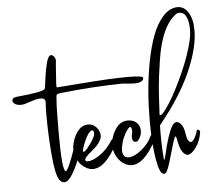

<svg xmlns="http://www.w3.org/2000/svg" viewBox="-218 -729 834 745"><g transform="rotate(-5 199.0 -356.0)"><path d="M2.9 -37.6Q-7.8 -37.6 -16.6 -50.8Q-30.3 -72.3 -36.9 -149.4Q-43.5 -226.6 -43.5 -302.7Q-43.5 -337.4 -42 -352.1V-354.5Q-42 -369.6 -60.5 -369.6Q-69.3 -369.6 -81.8 -366.5Q-94.2 -363.3 -106.9 -358.9Q-119.6 -354.5 -123 -353.5Q-130.9 -351.6 -138.7 -351.6Q-152.8 -351.6 -161.4 -357.4Q-169.9 -363.3 -169.9 -370.6Q-169.9 -382.8 -150.4 -384.3Q-49.8 -393.6 -41.5 -404.8Q-39.6 -407.2 -35.6 -440.2Q-31.7 -473.1 -24.2 -503.4Q-16.6 -533.7 -4.9 -533.7Q-2 -533.7 2 -530.8Q11.7 -522.9 11.7 -510.3Q11.7 -506.8 10.7 -500Q9.8 -493.2 9.8 -490.7Q4.9 -425.8 4.9 -420.9Q4.9 -411.1 5.4 -407.2H13.2Q17.1 -407.2 89.4 -413.1Q217.8 -423.3 283.7 -423.3Q343.3 -423.3 343.3 -414.6Q342.3 -396 307.6 -396Q297.4 -396 280.5 -397.7Q263.7 -399.4 260.3 -399.4H259.8Q143.1 -397.5 20.5 -383.8Q15.6 -383.3 12.7 -382.8Q9.8 -382.3 7.6 -381.1Q5.4 -379.9 4.4 -379.4Q3.4 -378.9 2.7 -376.2Q2 -373.5 1.7 -372.6Q1.5 -371.6 1.2 -366.9Q1 -362.3 1 -359.9Q-2 -333.5 -2 -230Q-2 -80.1 12.7 -80.1H13.2Q19 -80.1 37.4 -127.2Q55.7 -174.3 57.6 -187.5Q59.1 -196.3 67.9 -196.3Q72.3 -196.3 75.7 -193.4Q79.1 -190.4 79.1 -185.1Q79.1 -170.9 67.9 -136.2Q56.6 -101.6 38.1 -69.6Q19.5 -37.6 2.9 -37.6Z M92.8 -177.7Q84.5 -156.2 85.9 -150.9Q86.4 -148.9 88.4 -148.9Q95.2 -148.9 113.5 -174.1Q131.8 -199.2 134.3 -212.4Q135.3 -216.3 134.3 -222.7Q132.8 -229 127.4 -229Q123.5 -229 117.7 -223.1Q106.4 -211.4 92.8 -177.7ZM199.7 -185.1Q204.1 -191.4 209.5 -191.4Q215.8 -191.4 217.3 -184.6Q219.2 -177.7 214.4 -168.9Q167 -79.1 118.7 -79.1Q107.9 -79.1 96.7 -84Q71.3 -96.2 58.6 -122.1Q53.7 -131.8 51.8 -140.1Q48.8 -151.9 48.8 -163.6Q48.8 -167.5 49.8 -174.3Q54.2 -203.6 71.3 -228.3Q88.4 -252.9 115.2 -252.9Q127.4 -252.9 138.2 -245.4Q148.9 -237.8 154.8 -226.1Q155.8 -224.1 158.2 -216.8Q161.1 -206.5 157.7 -195.3Q152.3 -181.2 142.3 -170.2Q132.3 -159.2 118.4 -147.9Q104.5 -136.7 97.2 -128.4Q90.3 -120.1 91.8 -115.7Q93.3 -110.8 102.1 -110.8Q120.1 -110.8 148.4 -129.9Q176.8 -148.9 199.7 -185.1Z M244.1 -179.7Q236.8 -155.3 236.8 -141.1Q236.8 -134.8 238.3 -129.4Q242.7 -112.3 260.3 -112.3Q282.2 -112.3 311 -135.5Q339.8 -158.7 351.6 -187Q356 -193.4 360.8 -193.4Q367.7 -193.4 369.1 -186Q370.6 -179.2 366.2 -170.9Q318.8 -81.1 270.5 -81.1Q259.3 -81.1 248 -85.9Q223.1 -97.7 210.4 -124Q205.6 -133.8 203.6 -142.1Q200.7 -153.8 200.7 -165.5Q200.7 -169.4 201.7 -176.3Q206.1 -206.1 222.9 -229.7Q239.7 -253.4 266.6 -254.9H267.6Q300.3 -254.9 312 -230.5Q314.5 -226.6 314.9 -222.7Q316.4 -216.8 316.4 -210.9Q316.4 -188.5 299.3 -170.9Q294.4 -169.9 292.5 -169.9Q283.2 -169.9 280.3 -180.2Q278.8 -185.1 279.8 -196.8Q284.7 -210.9 281.2 -223.1Q279.8 -229 276.4 -229Q273.4 -229 269.5 -225.1Q257.3 -212.4 244.1 -179.7Z M532.7 -193.8Q535.2 -196.3 538.1 -195.8Q541 -195.3 543.2 -191.9Q545.4 -188.5 544.9 -184.1Q539.1 -149.9 521.5 -126Q503.9 -102.1 489.7 -102.1Q486.8 -102.1 485.8 -102.5Q472.7 -107.9 465.6 -122.6Q458.5 -137.2 455.3 -154.5Q452.1 -171.9 450.7 -174.8Q450.2 -176.8 448.7 -176.8Q444.3 -176.8 435.5 -146.2Q426.8 -115.7 416.3 -81.1Q405.8 -46.4 398.9 -40Q395 -36.6 391.1 -36.6Q374.5 -36.6 364.3 -96.9Q354 -157.2 354 -246.1Q354 -303.7 358.6 -360.8Q363.3 -418 374 -474.6Q384.8 -531.2 400.9 -574.7Q417 -618.2 441.7 -646.2Q466.3 -674.3 496.6 -676.3H500Q525.4 -676.3 541.5 -650.6Q557.6 -625 557.6 -580.6Q557.6 -514.2 517.8 -422.6Q478 -331.1 392.1 -225.1Q391.6 -215.8 391.6 -193.4Q391.6 -159.2 393.3 -126Q395 -92.8 397 -89.8Q399.4 -91.3 407.7 -127.4Q416 -163.6 429.2 -198Q442.4 -232.4 457.5 -232.4Q465.3 -232.4 473.6 -222.7Q482.9 -211.4 485.8 -196.8Q488.8 -182.1 491 -170.2Q493.2 -158.2 501.5 -151.9Q503.4 -150.4 505.9 -150.4Q513.2 -150.4 521.2 -164.6Q529.3 -178.7 532.7 -193.8ZM394 -266.1Q394.5 -264.2 396.5 -264.2Q406.7 -264.2 435.1 -309.3Q463.4 -354.5 493.7 -422.9Q523.9 -491.2 535.6 -544.4Q540.5 -565.9 540.5 -588.4Q540.5 -617.2 531.5 -635.5Q522.5 -653.8 505.9 -653.8Q500 -653.8 494.6 -651.9Q464.8 -631.8 444.3 -587.9Q423.8 -543.9 413.8 -477.5Q403.8 -411.1 400.9 -377.4Q397.9 -343.8 395 -282.2Q394.5 -271 394 -266.1Z"/></g></svg>

Font: Sintesa 3
Style: 3
Weight: 400
Version: Version 001.000